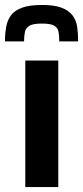

<svg xmlns="http://www.w3.org/2000/svg" viewBox="-31 -754 335 774"><path d="M71 0V-510H204V0ZM138 -734Q188 -734 217 -723Q246 -712 261 -692.5Q276 -673 280 -646Q284 -619 284 -587H208Q208 -609 205 -625.5Q202 -642 187.5 -650.5Q173 -659 138 -659Q103 -659 88 -650.5Q73 -642 69.5 -625.5Q66 -609 66 -587H-11Q-11 -619 -6 -646Q-1 -673 13.5 -692.5Q28 -712 58 -723Q88 -734 138 -734Z"/></svg>

Font: Saira Thin SemiBold
Style: Regular
Weight: 600
Version: Version 1.101